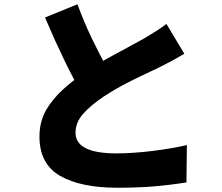

<svg xmlns="http://www.w3.org/2000/svg" viewBox="-20 -828 1040 900"><path d="M732 -515Q715 -506 686 -493Q628 -466 577 -440Q526 -414 467 -376Q403 -333 368.5 -293Q334 -253 334 -206Q334 -109 526 -109Q601 -109 691.5 -120Q782 -131 856 -148L854 27Q772 40 698 46Q624 52 530 52Q359 52 262 -3.5Q165 -59 165 -188Q165 -257 196 -312Q225 -362 273.5 -407Q322 -452 388 -495Q444 -533 507 -567Q570 -601 581 -607Q646 -642 656 -648Q686 -666 713 -683Q740 -700 760 -716L844 -576Q787 -542 732 -515ZM488 -497 503 -470 364 -389Q286 -523 191 -746L343 -808Q374 -724 408 -653Q442 -582 488 -497Z"/></svg>

Font: Merged Yaku Han JP Black
Style: Regular
Weight: 900
Designer: Ryoko NISHIZUKA 西塚涼子 (kana, bopomofo & ideographs); Paul D. Hunt (Latin, Greek & Cyrillic); Sandoll Communications 산돌커뮤니
Foundry: Adobe
Version: Version 2.004